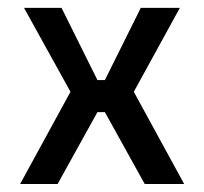

<svg xmlns="http://www.w3.org/2000/svg" viewBox="-20 -460 510 480"><path d="M440.4 0H341.8L242.2 -179.7H223.6L124 0H30.3L156.2 -230.5L40 -440.4H133.8L223.6 -259.8H242.2L332 -440.4H429.7L314.5 -230.5Z"/></svg>

Font: Geo
Style: Regular
Weight: 500
Version: Version 001.2